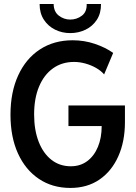

<svg xmlns="http://www.w3.org/2000/svg" viewBox="-20 -928 679 956"><path d="M330.6 7.8Q240.7 7.8 173.6 -37.4Q106.4 -82.5 69.3 -164.3Q32.2 -246.1 32.2 -356.9Q32.2 -469.2 70.6 -552.7Q108.9 -636.2 178.7 -681.9Q248.5 -727.5 341.8 -727.5Q399.4 -727.5 452.1 -709.7Q504.9 -691.9 543.5 -664.6L498.5 -557.6Q482.4 -576.2 457.8 -590.1Q433.1 -604 404.8 -611.8Q376.5 -619.6 348.6 -619.6Q288.1 -619.6 243.4 -587.4Q198.7 -555.2 174.3 -496.6Q149.9 -438 149.9 -358.4Q149.9 -280.3 172.6 -222.2Q195.3 -164.1 236.3 -132.1Q277.3 -100.1 332.5 -100.1Q379.9 -100.1 414.3 -125.7Q448.7 -151.4 467.5 -196.5Q486.3 -241.7 486.3 -300.3H320.8V-402.8H602.1V-320.3Q602.1 -223.1 568.8 -149.2Q535.6 -75.2 474.9 -33.7Q414.1 7.8 330.6 7.8ZM329.6 -763.2Q289.1 -763.2 254.4 -780.3Q219.7 -797.4 198.5 -829.8Q177.2 -862.3 177.2 -908.2H247.1Q247.6 -869.6 272.9 -850.1Q298.3 -830.6 329.6 -830.6Q362.3 -830.6 387.7 -849.9Q413.1 -869.1 411.6 -908.2H482.9Q483.4 -862.3 462.4 -829.8Q441.4 -797.4 406.2 -780.3Q371.1 -763.2 329.6 -763.2Z"/></svg>

Font: Reddit Sans Condensed SemiBold
Style: Regular
Weight: 600
Designer: Stephen Hutchings
Foundry: Reddit
Version: Version 1.014